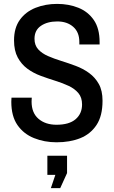

<svg xmlns="http://www.w3.org/2000/svg" viewBox="-20 -718 587 985"><path d="M270 12Q208 12 154.5 -9.5Q101 -31 69.5 -76.5Q38 -122 38 -196Q38 -202 38.5 -208Q39 -214 39 -217H143Q143 -216 142.5 -209Q142 -202 142 -197Q142 -139 177.5 -108.5Q213 -78 270 -78Q335 -78 368 -106.5Q401 -135 401 -182Q401 -218 382 -240.5Q363 -263 332 -277.5Q301 -292 264 -303.5Q227 -315 189 -329Q151 -343 120.5 -365.5Q90 -388 71 -423Q52 -458 52 -511Q52 -575 82 -616.5Q112 -658 162.5 -678Q213 -698 273 -698Q333 -698 382.5 -678Q432 -658 461.5 -615Q491 -572 491 -502V-490H387V-503Q387 -553 355.5 -580.5Q324 -608 274 -608Q223 -608 190 -585.5Q157 -563 157 -519Q157 -486 176 -465Q195 -444 226 -430.5Q257 -417 294 -405.5Q331 -394 368.5 -380Q406 -366 437 -343.5Q468 -321 487 -287Q506 -253 506 -201Q506 -123 475 -76.5Q444 -30 391.5 -9Q339 12 270 12ZM241 247 264 179H223V81H324V170L289 247Z"/></svg>

Font: Archivo Narrow Medium
Style: Regular
Weight: 500
Designer: Hector Gatti
Foundry: Omnibus-Type
Version: Version 3.002